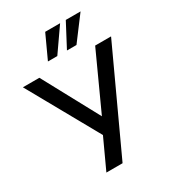

<svg xmlns="http://www.w3.org/2000/svg" viewBox="-223 -1050 1057 1171"><g transform="rotate(-30 305.5 -465.0)"><path d="M176 0 283 -232 280 -195 -5 -705H111L325 -309H323L504 -705H616L290 0ZM206 -765 282 -930H387L272 -765ZM340 -765 427 -930H531L407 -765Z"/></g></svg>

Font: Nunito Sans 7pt SemiCondensed SemiBold
Style: Regular
Weight: 600
Width: 4
Designer: Vernon Adams
Foundry: Vernon Adams
Version: Version 3.101;gftools[0.9.27]